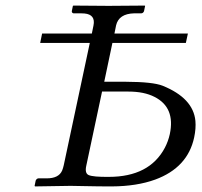

<svg xmlns="http://www.w3.org/2000/svg" viewBox="-20 -666 725 688"><path d="M345.7 -337.9 289.1 -71.8Q283.2 -44.9 297.9 -38.6Q314 -31.7 369.6 -32.2Q515.6 -32.2 570.8 -136.7Q583 -160.2 588.4 -185.1Q608.9 -280.8 533.7 -318.8Q496.6 -337.9 439.9 -337.9ZM382.8 -512.2 353.5 -373H432.1Q527.3 -372.6 562.5 -358.9Q672.4 -314.5 680.2 -232.9Q682.6 -205.6 675.8 -173.8Q652.8 -65.4 536.1 -22.5Q470.2 1.5 380.4 2Q331.1 2 289.6 1Q258.3 0 232.9 0L105.5 2L104 0L107.9 -19Q111.3 -26.4 117.7 -26.9H147.5Q190.4 -26.9 202.6 -54.7Q206.1 -63.5 208.5 -74.2L301.8 -512.2H124L130.9 -545.9H309.1L314.9 -574.2Q323.2 -613.8 282.7 -617.7Q276.4 -618.2 270.5 -618.2H243.2Q236.8 -620.1 237.3 -626L241.2 -645L243.2 -646Q244.1 -646 369.1 -645L498.5 -646L500 -645L496.1 -626Q493.2 -618.7 486.3 -618.2H460.4Q405.8 -616.7 396 -575.2L390.1 -545.9H653.3L646 -512.2Z"/></svg>

Font: Linux Biolinum Capitals O
Style: Italic Samll Caps
Weight: 400
Italic angle: -12°
Designer: Philipp H. Poll
Foundry: Philipp H. Poll
Version: Version 0.6.2